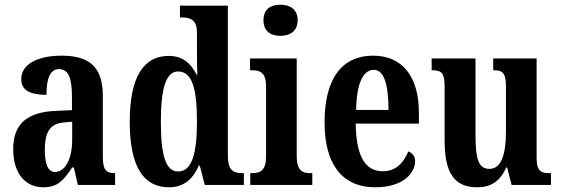

<svg xmlns="http://www.w3.org/2000/svg" viewBox="-20 -784 2378 814"><path d="M163 10C225 10 249 -19 286 -74H293L310 0H468V-50H465C428 -50 416 -66 416 -121V-377C416 -502 357 -548 241 -548C145 -548 70 -515 70 -448C70 -403 105 -382 177 -382C177 -450 192 -491 230 -491C272 -491 285 -449 285 -374V-317L218 -314C96 -309 36 -260 36 -152C36 -42 93 10 163 10ZM213 -55C183 -55 170 -90 170 -147C170 -222 190 -260 252 -265L286 -268V-191C286 -111 257 -55 213 -55Z M696 10C760 10 798 -25 823 -82H827L848 0H1014V-50H1007C967 -50 946 -64 946 -125V-760H743V-710H750C785 -710 815 -702 815 -646V-578C815 -539 815 -499 817 -468H813C790 -514 756 -547 695 -547C590 -547 530 -460 530 -267C530 -75 590 10 696 10ZM735 -57C682 -57 662 -127 662 -267C662 -405 682 -481 735 -481C796 -481 815 -405 815 -268C815 -134 794 -57 735 -57Z M1169 -632C1209 -632 1242 -652 1242 -698C1242 -745 1209 -764 1169 -764C1127 -764 1097 -745 1097 -698C1097 -652 1127 -632 1169 -632ZM1041 0H1304V-50H1295C1260 -50 1238 -63 1238 -122V-536H1040V-486H1052C1085 -486 1108 -473 1108 -418V-121C1108 -63 1085 -50 1050 -50H1041Z M1571 10C1691 10 1740 -52 1740 -101C1740 -123 1727 -136 1711 -142C1692 -95 1659 -58 1603 -58C1529 -58 1490 -120 1488 -260H1756V-306C1756 -464 1682 -548 1562 -548C1431 -548 1356 -453 1356 -265C1356 -91 1428 10 1571 10ZM1627 -318H1490C1491 -428 1519 -488 1565 -488C1609 -488 1627 -423 1627 -318Z M2003 10C2060 10 2100 -14 2126 -74H2130L2149 0H2316V-50H2309C2278 -50 2255 -55 2255 -114V-536H2071V-486H2074C2105 -486 2125 -480 2125 -420V-224C2125 -129 2105 -68 2055 -68C2008 -68 1996 -112 1996 -208V-536H1810V-486H1813C1853 -486 1865 -474 1865 -417V-187C1865 -51 1906 10 2003 10Z"/></svg>

Font: Noto Serif Myanmar ExtraCondensed
Style: Bold
Weight: 700
Width: 2
Designer: Ben Mitchell and the Monotype Design Team
Foundry: Monotype Imaging Inc.
Version: Version 2.106